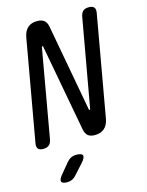

<svg xmlns="http://www.w3.org/2000/svg" viewBox="-141 -825 882 1151"><g transform="rotate(-15 300.0 -250.0)"><path d="M117 -662Q124 -701 146 -720.5Q168 -740 204 -740Q233 -740 248 -727.5Q263 -715 268 -690L367 -150Q368 -147 368.5 -145.5Q369 -144 371 -144Q373 -144 374.5 -145.5Q376 -147 376 -150L473 -695Q477 -718 489.5 -729Q502 -740 525 -740Q548 -740 557.5 -729Q567 -718 563 -695L452 -68Q445 -29 422.5 -9.5Q400 10 364 10Q335 10 320.5 -2.5Q306 -15 301 -40L201 -580Q201 -583 200 -584.5Q199 -586 197 -586Q195 -586 194 -584.5Q193 -583 192 -580L96 -35Q92 -12 79 -1Q66 10 43 10Q20 10 11 -1Q2 -12 6 -35ZM164 124Q177 109 191.5 102Q206 95 223 95Q258 95 263 109Q268 123 242 152L186 214Q175 227 161 233.5Q147 240 131 240Q99 240 94.5 226.5Q90 213 112 187Z"/></g></svg>

Font: Maple Mono
Style: Italic
Weight: 400
Italic angle: -10°
Monospace: yes
Designer: subframe7536
Version: Version 7.300